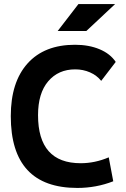

<svg xmlns="http://www.w3.org/2000/svg" viewBox="-20 -926 626 956"><path d="M365.2 9.8Q33.7 9.8 33.7 -347.7Q33.7 -517.1 117.2 -610.1Q200.7 -703.1 353.5 -703.1Q422.4 -703.1 475.6 -680.9Q528.8 -658.7 556.2 -617.7L483.9 -523.4Q461.9 -550.8 428 -565.7Q394 -580.6 354.5 -580.6Q270.5 -580.6 220 -521.2Q169.4 -461.9 169.4 -352.5Q169.4 -113.3 381.8 -113.3Q452.6 -113.3 521.5 -142.6L543.9 -23.4Q459 9.8 365.2 9.8ZM267.1 -771.5 370.6 -905.8H553.2L409.7 -771.5Z"/></svg>

Font: Cascadia Mono
Style: Regular
Weight: 400
Monospace: yes
Designer: Aaron Bell
Foundry: Saja Typeworks
Version: Version 2102.003